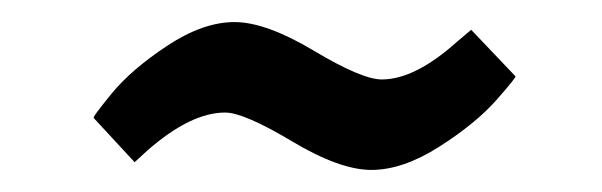

<svg xmlns="http://www.w3.org/2000/svg" viewBox="-20 -465 546 174"><path d="M184 -363Q153 -363 114 -329L102 -318L65 -358Q63 -358 81 -380Q99 -402 131.5 -423.5Q164 -445 192.5 -445Q221 -445 264.5 -419Q308 -393 326 -393Q356 -393 394 -427L407 -438L447 -396Q449 -396 430 -374.5Q411 -353 378 -332Q345 -311 316.5 -311Q288 -311 244.5 -337Q201 -363 184 -363Z"/></svg>

Font: Belgrano
Style: Regular
Weight: 400
Designer: Daniel Hernandez
Foundry: Daniel Hernndez
Version: Version 1.003